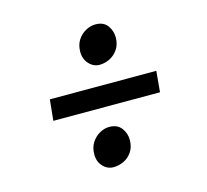

<svg xmlns="http://www.w3.org/2000/svg" viewBox="-88 -712 846 784"><g transform="rotate(-15 334.5 -320.0)"><path d="M119.5 -363.5H569.5L561.5 -275H110.5ZM236.5 -101Q237 -129 250.2 -149.2Q263.5 -169.5 283.5 -180.8Q303.5 -192 324 -192Q358.5 -192 375.5 -169.2Q392.5 -146.5 392 -118Q391.5 -88 377.5 -68Q363.5 -48 342.5 -38.2Q321.5 -28.5 299.5 -28.5Q273.5 -28.5 254.8 -48.8Q236 -69 236.5 -101ZM352.5 -447Q327 -447 308 -467.8Q289 -488.5 289.5 -520.5Q290 -548.5 303.2 -568.8Q316.5 -589 337 -600Q357.5 -611 378 -611Q412 -611 428.5 -588.8Q445 -566.5 445 -538Q444.5 -508 430.5 -487.8Q416.5 -467.5 395.5 -457.2Q374.5 -447 352.5 -447Z"/></g></svg>

Font: Merriweather 24pt ExtraBold
Style: Italic
Weight: 800
Italic angle: -7.8°
Version: Version 2.101